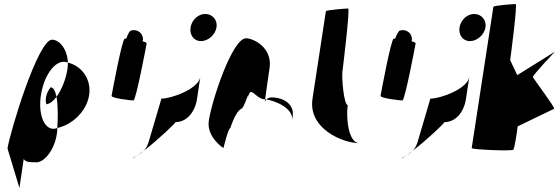

<svg xmlns="http://www.w3.org/2000/svg" viewBox="-20 -745 2760 948"><path d="M17 -12 76 183 97 40C108 58 133 56 154 56C192 63 247 2 260 -80C262 -90 263 -101 263 -113C257 -111 250 -109 244 -109C196 -109 168 -184 182 -275C196 -366 245 -440 295 -440C302 -440 309 -439 315 -436C313 -501 274 -549 237 -549C167 -549 29 -92 17 -12ZM209 -230C225 -232 244 -246 259 -267C253 -295 244 -314 230 -314C206 -284 202 -250 209 -230ZM259 -267C267 -225 266 -161 263 -113C337 -129 408 -196 420 -275C432 -353 385 -419 315 -436C315 -425 315 -414 313 -403C305 -353 284 -301 259 -267Z M531 -272C529 -260 626 -249 639 -249C651 -249 702 -518 704 -530C705 -534 697 -538 684 -541C686 -548 687 -556 684 -564C678 -588 651 -602 627 -594C621 -594 612 -578 603 -554H596C583 -554 533 -284 531 -272Z M635 36C635 38 645 32 661 21C652 26 643 31 635 36ZM661 21C671 15 681 8 690 -1C679 7 669 15 661 21ZM690 -1C759 -53 852 -142 846 -142C902 -142 943 -191 953 -258L969 -365C960 -306 827 -258 777 -258L713 -41C707 -24 700 -11 690 -1ZM921 -610C915 -573 937 -542 972 -542C1008 -542 1043 -573 1049 -610C1055 -646 1029 -676 993 -676C958 -676 927 -646 921 -610Z M1011 -149C999 -68 1083 -14 1083 -14C1082 -6 1106 -112 1117 -112C1136 -171 1156 -200 1171 -208C1186 -208 1213 -314 1205 -261C1216 -331 1240 -256 1289 -254C1293 -281 1301 -346 1311 -409C1326 -510 1231 -556 1195 -556C1127 -556 1026 -250 1011 -149ZM1289 -254C1289 -246 1287 -242 1288 -241C1287 -237 1288 -246 1295 -254ZM1295 -254C1327 -250 1432 -215 1422 -149L1425 -170C1434 -228 1384 -264 1320 -264C1308 -264 1300 -259 1295 -254Z M1523 -258C1500 -108 1675 -38 1755 -38C1699 -38 1688 -167 1697 -226C1678 -227 1666 -361 1671 -394C1672 -401 1709 -703 1699 -703C1689 -703 1590 -696 1589 -689Z M1859 -272C1857 -260 1954 -249 1967 -249C1979 -249 2030 -518 2032 -530C2033 -534 2025 -538 2012 -541C2014 -548 2015 -556 2012 -564C2006 -588 1979 -602 1955 -594C1949 -594 1940 -578 1931 -554H1924C1911 -554 1861 -284 1859 -272Z M1963 36C1963 38 1973 32 1989 21C1980 26 1971 31 1963 36ZM1989 21C1999 15 2009 8 2018 -1C2007 7 1997 15 1989 21ZM2018 -1C2087 -53 2180 -142 2174 -142C2230 -142 2271 -191 2281 -258L2297 -365C2288 -306 2155 -258 2105 -258L2041 -41C2035 -24 2028 -11 2018 -1ZM2249 -610C2243 -573 2265 -542 2300 -542C2336 -542 2371 -573 2377 -610C2383 -646 2357 -676 2321 -676C2286 -676 2255 -646 2249 -610Z M2309 -14C2308 -6 2510 2 2515 -6C2520 -13 2533 -91 2536 -121L2716 -208C2722 -213 2614 -357 2611 -364C2608 -372 2720 -490 2720 -490L2534 -374L2499 -448C2500 -456 2536 -725 2526 -725C2515 -725 2417 -718 2416 -711Z"/></svg>

Font: Ampere
Style: SCUltCndIta
Weight: 400
Version: Version 1